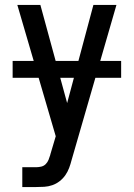

<svg xmlns="http://www.w3.org/2000/svg" viewBox="-20 -540 540 775"><path d="M70 215V135H125Q136 135 146.5 132.5Q157 130 164.5 122.5Q172 115 176 105Q180 95 183 85Q183 85 183 85Q183 85 183 85V84L205 10L50 -520H143L251 -124L357 -520H450L269 106Q265 122 259 138Q253 154 243.5 167.5Q234 181 220.5 191.5Q207 202 191 207.5Q175 213 158.5 214Q142 215 125 215ZM31 -226V-294H469V-226Z"/></svg>

Font: Iosevka SS04 Medium
Style: Regular
Weight: 500
Monospace: yes
Designer: Belleve Invis
Foundry: Belleve Invis
Version: Version 19.0.0; ttfautohint (v1.8.4)